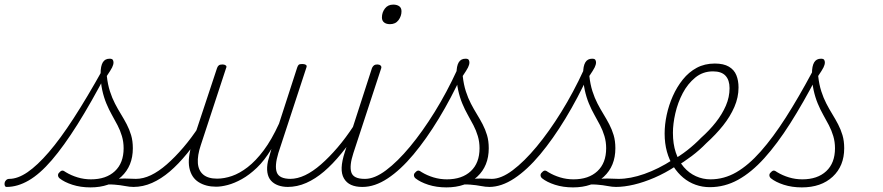

<svg xmlns="http://www.w3.org/2000/svg" viewBox="-176 -795 3836 834"><path d="M-147 17Q-153 17 -155 11.5Q-157 6 -156 -0.5Q-155 -7 -149.5 -12.5Q-144 -18 -136 -18Q-99 -18 -56.5 -47Q-14 -76 36 -134Q86 -192 144 -281.5Q202 -371 270 -493L289 -481Q220 -349 160.5 -254.5Q101 -160 49 -99.5Q-3 -39 -51.5 -11Q-100 17 -147 17ZM217 19Q174 19 138.5 7.5Q103 -4 82 -21Q76 -27 76 -34Q76 -41 82 -46Q89 -54 95 -54Q101 -54 110 -47Q133 -33 161 -24.5Q189 -16 219 -16Q285 -16 323 -51.5Q361 -87 361 -151Q361 -179 353.5 -204Q346 -229 334.5 -251Q323 -273 310 -296Q297 -319 286 -345.5Q275 -372 268 -404Q261 -436 261 -476Q261 -508 270.5 -524Q280 -540 300 -540Q311 -540 314 -535Q317 -530 317 -524Q317 -514 311 -502Q305 -490 288 -465Q292 -428 301.5 -398.5Q311 -369 323.5 -345Q336 -321 349.5 -299Q363 -277 374.5 -255Q386 -233 393.5 -208Q401 -183 401 -151Q401 -74 351 -27.5Q301 19 217 19ZM405 17Q387 17 367 13Q347 9 321 7Q295 5 262 8L288 -11Q323 -18 345 -19Q367 -20 383.5 -19Q400 -18 416 -18Q425 -18 429 -12.5Q433 -7 432 -0.5Q431 6 424 11.5Q417 17 405 17Z M403 17Q394 17 390 11.5Q386 6 387.5 -0.5Q389 -7 395.5 -12.5Q402 -18 414 -18Q446 -18 479.5 -34Q513 -50 548.5 -81Q584 -112 620 -154Q656 -196 690 -248Q696 -258 704 -256.5Q712 -255 715.5 -247Q719 -239 712 -230Q674 -174 636.5 -128Q599 -82 561.5 -50Q524 -18 484.5 -0.5Q445 17 403 17Z M763 16Q718 16 686.5 -4Q655 -24 646.5 -66Q638 -108 659 -174L767 -500Q770 -508 775 -511.5Q780 -515 791 -515Q799 -515 804.5 -511Q810 -507 806 -499L696 -164Q681 -119 683.5 -86.5Q686 -54 707 -36.5Q728 -19 767 -19Q798 -19 831.5 -30.5Q865 -42 900 -69Q935 -96 969.5 -142Q1004 -188 1036 -258L1115 -502Q1118 -511 1122 -514Q1126 -517 1137 -517Q1147 -517 1152.5 -513.5Q1158 -510 1155 -502L1033 -130Q1016 -74 1026.5 -46Q1037 -18 1087 -18Q1095 -18 1097.5 -12.5Q1100 -7 1098.5 -0.5Q1097 6 1091 11.5Q1085 17 1075 17Q1051 17 1032 10Q1013 3 1001 -10.5Q989 -24 985.5 -45.5Q982 -67 988 -95L1003 -148Q973 -98 940 -66.5Q907 -35 874.5 -17Q842 1 813.5 8.5Q785 16 763 16Z M1073 17Q1064 17 1060 11.5Q1056 6 1057.5 -0.5Q1059 -7 1065.5 -12.5Q1072 -18 1084 -18Q1116 -18 1149.5 -34Q1183 -50 1218.5 -81Q1254 -112 1290 -154Q1326 -196 1360 -248Q1366 -258 1374 -256.5Q1382 -255 1385.5 -247Q1389 -239 1382 -230Q1344 -174 1306.5 -128Q1269 -82 1231.5 -50Q1194 -18 1154.5 -0.5Q1115 17 1073 17Z M1397 17Q1369 17 1349 8Q1329 -1 1318 -20Q1307 -39 1308 -67Q1309 -95 1322 -135L1440 -500Q1444 -508 1449 -511.5Q1454 -515 1463 -515Q1472 -515 1477 -510.5Q1482 -506 1480 -499L1359 -130Q1341 -75 1350 -46.5Q1359 -18 1408 -18Q1416 -18 1419.5 -12.5Q1423 -7 1421.5 -0.5Q1420 6 1414.5 11.5Q1409 17 1397 17ZM1518 -690Q1502 -690 1492.5 -697.5Q1483 -705 1483 -719Q1483 -741 1496 -758Q1509 -775 1532 -775Q1548 -775 1558 -768Q1568 -761 1568 -746Q1568 -725 1555 -707.5Q1542 -690 1518 -690Z M1399 17Q1391 17 1387.5 11.5Q1384 6 1386 -0.5Q1388 -7 1394.5 -12.5Q1401 -18 1410 -18Q1451 -18 1501 -55.5Q1551 -93 1605 -158Q1659 -223 1712 -308.5Q1765 -394 1810 -492Q1815 -501 1822 -500.5Q1829 -500 1833 -492Q1837 -484 1831 -471Q1784 -369 1730 -280Q1676 -191 1620 -124Q1564 -57 1508 -20Q1452 17 1399 17Z M1951 17Q1933 17 1913 13Q1893 9 1867 7Q1841 5 1808 8L1834 -11Q1869 -18 1891 -19Q1913 -20 1929.5 -19Q1946 -18 1962 -18Q1971 -18 1975 -12.5Q1979 -7 1978 -0.5Q1977 6 1970 11.5Q1963 17 1951 17ZM1763 19Q1720 19 1684.5 7.5Q1649 -4 1628 -21Q1622 -27 1622 -34Q1622 -41 1628 -46Q1635 -54 1641 -54Q1647 -54 1656 -47Q1679 -33 1707 -24.5Q1735 -16 1765 -16Q1831 -16 1869 -51.5Q1907 -87 1907 -151Q1907 -179 1899.5 -204Q1892 -229 1880.5 -251Q1869 -273 1856 -296Q1843 -319 1832 -345.5Q1821 -372 1814 -404Q1807 -436 1807 -476Q1807 -508 1816.5 -524Q1826 -540 1846 -540Q1857 -540 1860 -535Q1863 -530 1863 -524Q1863 -514 1857 -502Q1851 -490 1834 -465Q1838 -428 1847.5 -398.5Q1857 -369 1869.5 -345Q1882 -321 1895.5 -299Q1909 -277 1920.5 -255Q1932 -233 1939.5 -208Q1947 -183 1947 -151Q1947 -74 1897 -27.5Q1847 19 1763 19Z M1949 17Q1941 17 1937.5 11.5Q1934 6 1936 -0.5Q1938 -7 1944.5 -12.5Q1951 -18 1960 -18Q2001 -18 2051 -55.5Q2101 -93 2155 -158Q2209 -223 2262 -308.5Q2315 -394 2360 -492Q2365 -501 2372 -500.5Q2379 -500 2383 -492Q2387 -484 2381 -471Q2334 -369 2280 -280Q2226 -191 2170 -124Q2114 -57 2058 -20Q2002 17 1949 17Z M2501 17Q2483 17 2463 13Q2443 9 2417 7Q2391 5 2358 8L2384 -11Q2419 -18 2441 -19Q2463 -20 2479.5 -19Q2496 -18 2512 -18Q2521 -18 2525 -12.5Q2529 -7 2528 -0.5Q2527 6 2520 11.5Q2513 17 2501 17ZM2313 19Q2270 19 2234.5 7.5Q2199 -4 2178 -21Q2172 -27 2172 -34Q2172 -41 2178 -46Q2185 -54 2191 -54Q2197 -54 2206 -47Q2229 -33 2257 -24.5Q2285 -16 2315 -16Q2381 -16 2419 -51.5Q2457 -87 2457 -151Q2457 -179 2449.5 -204Q2442 -229 2430.5 -251Q2419 -273 2406 -296Q2393 -319 2382 -345.5Q2371 -372 2364 -404Q2357 -436 2357 -476Q2357 -508 2366.5 -524Q2376 -540 2396 -540Q2407 -540 2410 -535Q2413 -530 2413 -524Q2413 -514 2407 -502Q2401 -490 2384 -465Q2388 -428 2397.5 -398.5Q2407 -369 2419.5 -345Q2432 -321 2445.5 -299Q2459 -277 2470.5 -255Q2482 -233 2489.5 -208Q2497 -183 2497 -151Q2497 -74 2447 -27.5Q2397 19 2313 19Z M2499 17Q2490 17 2486.5 11.5Q2483 6 2485.5 -0.5Q2488 -7 2494.5 -12.5Q2501 -18 2510 -18Q2562 -18 2623 -39.5Q2684 -61 2746 -101Q2752 -105 2757 -102.5Q2762 -100 2765.5 -94.5Q2769 -89 2768 -82.5Q2767 -76 2759 -73Q2713 -43 2666.5 -23Q2620 -3 2577.5 7Q2535 17 2499 17Z M2742 -98Q2777 -117 2809.5 -142.5Q2842 -168 2869 -196Q2906 -229 2933.5 -264Q2961 -299 2977 -336Q2993 -373 2993 -412Q2993 -447 2975.5 -466Q2958 -485 2921 -485Q2912 -485 2908.5 -490Q2905 -495 2906.5 -502Q2908 -509 2914 -514Q2920 -519 2929 -519Q2967 -519 2990 -505.5Q3013 -492 3022.5 -468.5Q3032 -445 3032 -415Q3032 -372 3014 -330.5Q2996 -289 2965 -250Q2934 -211 2892 -173Q2863 -143 2828.5 -117Q2794 -91 2757 -69Z M2907 18Q2875 18 2845.5 7.5Q2816 -3 2792 -23Q2768 -43 2749.5 -71.5Q2731 -100 2721 -136Q2711 -172 2711 -215Q2711 -254 2720 -296Q2729 -338 2746.5 -377.5Q2764 -417 2790 -449.5Q2816 -482 2850.5 -500.5Q2885 -519 2929 -519Q2938 -519 2942 -514Q2946 -509 2944 -502Q2942 -495 2936 -490Q2930 -485 2921 -485Q2877 -485 2844 -458Q2811 -431 2789.5 -390Q2768 -349 2757.5 -303Q2747 -257 2747 -218Q2747 -170 2759.5 -132.5Q2772 -95 2794.5 -69Q2817 -43 2847 -29.5Q2877 -16 2910 -16Q2969 -16 3022 -46.5Q3075 -77 3128.5 -137.5Q3182 -198 3237 -284Q3292 -370 3352 -482Q3357 -490 3364.5 -489.5Q3372 -489 3376 -482Q3380 -475 3373 -463Q3313 -348 3256.5 -259Q3200 -170 3144 -108Q3088 -46 3030 -14Q2972 18 2907 18Z M3307 19Q3264 19 3228.5 7.5Q3193 -4 3172 -21Q3166 -27 3166 -34Q3166 -41 3172 -46Q3179 -54 3185 -54Q3191 -54 3200 -47Q3223 -33 3251 -24.5Q3279 -16 3309 -16Q3375 -16 3413 -51.5Q3451 -87 3451 -151Q3451 -179 3443.5 -204Q3436 -229 3424.5 -251Q3413 -273 3400 -296Q3387 -319 3376 -345.5Q3365 -372 3358 -404Q3351 -436 3351 -476Q3351 -508 3360.5 -524Q3370 -540 3390 -540Q3401 -540 3404 -535Q3407 -530 3407 -524Q3407 -514 3401 -502Q3395 -490 3378 -465Q3382 -428 3391.5 -398.5Q3401 -369 3413.5 -345Q3426 -321 3439.5 -299Q3453 -277 3464.5 -255Q3476 -233 3483.5 -208Q3491 -183 3491 -151Q3491 -74 3441 -27.5Q3391 19 3307 19Z"/></svg>

Font: Playwrite MX Thin
Style: Regular
Weight: 250
Designer: Veronika Burian, José Scaglione
Foundry: TypeTogether
Version: Version 1.002